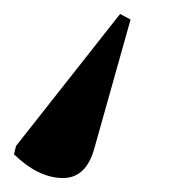

<svg xmlns="http://www.w3.org/2000/svg" viewBox="-99 -72 254 275"><path d="M73 -52 88 -44 36 141Q24 184 -10.5 183Q-45 182 -79 149L-76 137Z"/></svg>

Font: Noto Serif Display SemiCondensed
Style: Bold Italic
Weight: 700
Width: 4
Italic angle: -12°
Designer: Monotype Design Team
Foundry: Monotype Imaging Inc.
Version: Version 2.009